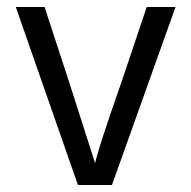

<svg xmlns="http://www.w3.org/2000/svg" viewBox="-20 -527 545 547"><path d="M299 0H202L25 -507H107L177 -293L251 -62Q260 -105 326 -293L398 -507H480Z"/></svg>

Font: Hind Vadodara
Style: Regular
Weight: 400
Designer: Hitesh Malaviya
Foundry: Indian Type Foundry
Version: Version 1.001;PS 1.0;hotconv 1.0.86;makeotf.lib2.5.63406; tt